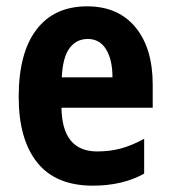

<svg xmlns="http://www.w3.org/2000/svg" viewBox="-20 -576 537 606"><path d="M255 -556Q353 -556 407.5 -490Q462 -424 462 -309V-236H174Q176 -98 287 -98Q327 -98 362 -107.5Q397 -117 435 -138V-28Q367 10 273 10Q156 10 97.5 -63Q39 -136 39 -270Q39 -409 95 -482.5Q151 -556 255 -556ZM257 -453Q221 -453 199.5 -424Q178 -395 175 -332H335Q335 -387 315 -420Q295 -453 257 -453Z"/></svg>

Font: Noto Sans Arabic Cond
Style: Bold
Weight: 700
Width: 3
Designer: Monotype Design Team, Nadine Chahine, Nizar Qandah and Khaled Hosny
Foundry: Monotype Imaging Inc.
Version: Version 2.012; ttfautohint (v1.8.4.7-5d5b)